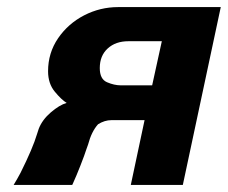

<svg xmlns="http://www.w3.org/2000/svg" viewBox="-20 -524 645 544"><path d="M411.1 -282.2 438.5 -407.2H343.8Q307.6 -407.2 285.2 -386.7Q262.7 -366.2 262.7 -331.1Q262.7 -299.8 283.2 -291Q303.7 -282.2 322.3 -282.2ZM498 0H350.6L389.6 -183.6H295.9Q276.4 -183.6 257.8 -171.9Q239.3 -151.4 229.5 -114.3Q227.5 -109.4 225.6 -103.5Q219.7 -85 208 -55.2Q196.3 -25.4 186.5 -3.9Q185.5 -2 184.6 0H18.6Q29.3 -17.6 38.1 -34.2Q73.2 -104.5 85 -144.5Q87.9 -152.3 89.8 -159.2Q99.6 -184.6 124 -205.6Q148.4 -226.6 168.9 -232.4Q154.3 -241.2 135.3 -264.2Q116.2 -287.1 116.2 -322.3Q116.2 -374 144.5 -415.5Q172.9 -457 218.3 -480.5Q263.7 -503.9 314.5 -503.9H605.5Z"/></svg>

Font: FreeUniversal
Style: BoldItalic
Weight: 700
Italic angle: -11°
Version: Version 1.001 March 22, 2017